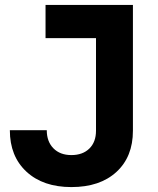

<svg xmlns="http://www.w3.org/2000/svg" viewBox="-20 -750 640 780"><path d="M270 10Q155 10 87.5 -52.5Q20 -115 20 -221H170Q170 -175 197 -147.5Q224 -120 270 -120Q316 -120 343 -146.5Q370 -173 370 -219V-595H165V-730H520V-219Q520 -113 453 -51.5Q386 10 270 10Z"/></svg>

Font: Tiny ExtraBold
Style: Regular
Weight: 800
Designer: Philipp Nurullin, Konstantin Bulenkov
Foundry: JetBrains
Version: Version 2.251; ttfautohint (v1.8.4.7-5d5b)